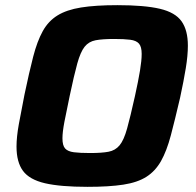

<svg xmlns="http://www.w3.org/2000/svg" viewBox="-20 -716 760 744"><path d="M319 8Q214 8 154 -6Q94 -20 69 -54Q44 -88 44 -148Q44 -185 53 -235Q62 -285 75 -350Q93 -436 108.5 -496Q124 -556 145.5 -595Q167 -634 202.5 -656Q238 -678 294 -687Q350 -696 435 -696Q540 -696 599.5 -682Q659 -668 683.5 -633.5Q708 -599 708 -539Q708 -501 700 -452Q692 -403 678 -338Q658 -252 642 -191.5Q626 -131 604 -92Q582 -53 547.5 -31Q513 -9 458 -0.5Q403 8 319 8ZM329 -123Q374 -123 400.5 -128Q427 -133 443.5 -153Q460 -173 472.5 -218Q485 -263 503 -344Q516 -403 522.5 -442.5Q529 -482 529 -507Q529 -535 518.5 -547Q508 -559 484.5 -562Q461 -565 423 -565Q377 -565 350.5 -560Q324 -555 308 -535Q292 -515 279.5 -470Q267 -425 250 -344Q237 -283 229.5 -243.5Q222 -204 222 -180Q222 -152 232.5 -140.5Q243 -129 266.5 -126Q290 -123 329 -123Z"/></svg>

Font: Saira
Style: Bold Italic
Weight: 700
Italic angle: -12°
Designer: Hector Gatti with collaboration of the Omnibus-Type team
Foundry: Omnibus-Type
Version: Version 1.100; ttfautohint (v1.8.3)